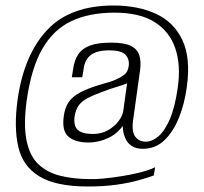

<svg xmlns="http://www.w3.org/2000/svg" viewBox="-20 -613 740 698"><path d="M300 65Q184 65 123.5 28.5Q63 -8 46.5 -79Q30 -150 44 -251Q67 -413 150.5 -503Q234 -593 393 -593Q481 -593 546.5 -563Q612 -533 643 -467.5Q674 -402 659 -296Q651 -236 630.5 -185Q610 -134 577.5 -103Q545 -72 499 -72Q475 -72 459.5 -82Q444 -92 436.5 -108.5Q429 -125 427 -142.5Q425 -160 426 -173L441 -177Q414 -131 377 -113Q340 -95 301 -95Q254 -95 229 -116Q204 -137 212 -192Q216 -221 229.5 -241.5Q243 -262 273.5 -278Q304 -294 357 -309Q382 -315 400.5 -323.5Q419 -332 430 -340Q439 -347 443 -355.5Q447 -364 448 -374Q451 -399 435.5 -414.5Q420 -430 378 -430Q332 -430 310 -413Q288 -396 284 -362L279 -332H241L246 -362Q250 -394 264.5 -415.5Q279 -437 307.5 -447.5Q336 -458 384 -458Q430 -458 454 -447Q478 -436 486 -413.5Q494 -391 489 -356L464 -177Q458 -135 471.5 -116.5Q485 -98 510 -98Q533 -98 556 -117.5Q579 -137 597.5 -180Q616 -223 626 -293Q638 -375 617.5 -436.5Q597 -498 542.5 -532.5Q488 -567 396 -567Q305 -567 240 -536.5Q175 -506 134.5 -436.5Q94 -367 77 -248Q65 -159 76.5 -102.5Q88 -46 119.5 -16Q151 14 199 26Q247 38 306 38Q326 39 356.5 36Q387 33 422 27.5Q457 22 489 14Q521 6 544 -5L539 25Q520 32 485 42Q450 52 403.5 58.5Q357 65 300 65ZM318 -126Q349 -126 372.5 -139.5Q396 -153 410.5 -172Q425 -191 428 -209L442 -310Q428 -304 404 -297Q380 -290 357 -281Q321 -268 299 -256.5Q277 -245 266 -229.5Q255 -214 251 -189Q247 -155 263 -140.5Q279 -126 318 -126Z"/></svg>

Font: Alumni Sans Light
Style: Italic
Weight: 300
Italic angle: -8°
Version: Version 1.016